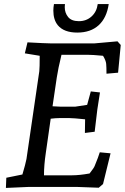

<svg xmlns="http://www.w3.org/2000/svg" viewBox="-20 -918 613 943"><path d="M226 -705H445L557 -715L573 -697L560 -561L503 -556Q503 -588 501.5 -604.5Q500 -621 486 -644Q434 -649 408 -649H282Q265 -579 259 -538L238 -396Q270 -394 279 -394H349L408 -403L426 -469L471 -464Q461 -400 458 -380L445 -271L397 -265L398 -332Q341 -338 322 -338H271Q254 -338 229 -335L205 -167Q196 -107 196 -57H334Q370 -57 420 -66Q442 -94 445 -103Q464 -149 470 -170L523 -165L486 -14L465 4Q375 0 355 0H123L9 5L11 -45L90 -61Q105 -111 110 -137L173 -568Q175 -585 175 -644L102 -656L115 -710Q206 -705 226 -705ZM264 -794Q242 -821 242 -866Q242 -881 245 -898H299Q298 -890 298 -883Q298 -855 314.5 -834.5Q331 -814 367.5 -814Q404 -814 429.5 -837Q455 -860 460 -898H514Q504 -830 464.5 -794Q425 -758 359.5 -758Q294 -758 264 -794Z"/></svg>

Font: Andada SC
Style: Italic
Weight: 400
Italic angle: -8.29999°
Designer: Carolina Giovagnoli
Foundry: Carolina Giovagnoli
Version: Version 1.003